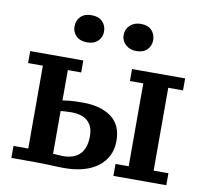

<svg xmlns="http://www.w3.org/2000/svg" viewBox="-83 -847 1009 947"><g transform="rotate(10 421.0 -374.0)"><path d="M232 -318Q238 -319 262.5 -322Q287 -325 333 -325Q423 -325 476 -286Q529 -247 529 -167Q529 -125 512.5 -92.5Q496 -60 465.5 -37Q435 -14 392.5 -2.5Q350 9 299 9Q269 9 229.5 7Q190 5 147 5H33V-55H107V-470H33V-530H299V-470H232ZM232 -51Q237 -51 252 -49.5Q267 -48 280 -48Q396 -48 396 -168Q396 -198 386.5 -217Q377 -236 362.5 -247Q348 -258 328.5 -263Q309 -268 289 -268Q274 -268 257.5 -267Q241 -266 232 -265ZM809 5H544V-55H610V-470H543V-530H809V-470H735V-55H809ZM227 -688Q227 -718 246.5 -737.5Q266 -757 301 -757Q336 -757 355.5 -737.5Q375 -718 375 -688Q375 -660 355.5 -640.5Q336 -621 301 -621Q266 -621 246.5 -640.5Q227 -660 227 -688ZM473 -688Q473 -718 494 -737.5Q515 -757 548 -757Q583 -757 602 -737.5Q621 -718 621 -688Q621 -660 602 -640.5Q583 -621 548 -621Q515 -621 494 -640.5Q473 -660 473 -688Z"/></g></svg>

Font: PT Serif Caption
Style: Semibold
Weight: 600
Designer: A.Korolkova, O.Umpeleva, V.Yefimov
Foundry: ParaType Ltd
Version: Version 1.00;May 2, 2020;FontCreator 12.0.0.2544 64-bit